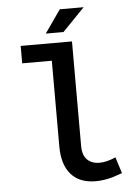

<svg xmlns="http://www.w3.org/2000/svg" viewBox="-60 -944 720 1003"><g transform="rotate(-5 300.0 -442.5)"><path d="M208 -777.8 292 -897.9H417L300.8 -777.8ZM400.9 13.2Q316.4 13.2 271.7 -38.1Q227.1 -89.4 227.1 -184.1V-633.8H71.8V-725.1H340.8V-176.8Q340.8 -127.9 365 -104.5Q389.2 -81.1 429.2 -81.1Q466.8 -81.1 514.2 -102.1L541 -17.1Q508.8 -5.9 494.1 -1Q479.5 3.9 453.6 8.5Q427.7 13.2 400.9 13.2Z"/></g></svg>

Font: Office Code Pro Medium
Style: Regular
Weight: 500
Designer: Nathan Rutzky & Paul D. Hunt
Foundry: Adobe Systems Incorporated
Version: Version 1.004;PS 001.004;hotconv 1.0.70;makeotf.lib2.5.58329